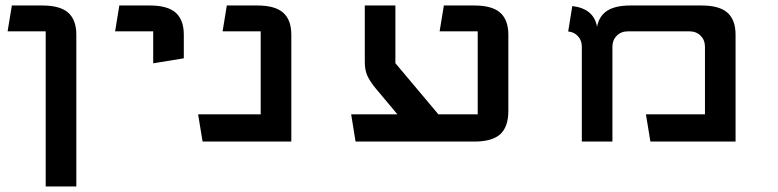

<svg xmlns="http://www.w3.org/2000/svg" viewBox="-20 -508 2791 689"><path d="M144 -395.5H7.3L22.5 -488.3H131.8Q195.8 -488.3 224.9 -462.4Q253.9 -436.5 253.9 -383.3V161.1H144Z M639.6 -298.8 529.8 -280.8V-395.5H393.1L408.2 -488.3H517.6Q581.5 -488.3 610.6 -462.4Q639.6 -436.5 639.6 -383.3Z M707 0 690.9 -97.7H915.5V-395.5H778.8L793.9 -488.3H903.3Q967.3 -488.3 996.3 -462.4Q1025.4 -436.5 1025.4 -383.3V0Z M1694.3 -395.5H1557.6L1572.8 -488.3H1682.1Q1746.1 -488.3 1775.1 -462.4Q1804.2 -436.5 1804.2 -383.3V-109.9Q1804.2 -53.2 1775.4 -26.6Q1746.6 0 1682.1 0H1255.9L1240.2 -97.7H1406.2L1328.1 -190.9Q1307.6 -215.8 1298.3 -236.3Q1289.1 -256.8 1289.1 -284.7V-488.3H1398.9V-281.2L1553.2 -97.7H1694.3Z M2067.9 0V-340.8Q2067.9 -362.8 2054.2 -377.9Q2040.5 -393.1 2019 -395L2033.7 -486.3Q2110.8 -477.1 2122.6 -412.1Q2129.9 -450.7 2158.9 -469.5Q2188 -488.3 2242.7 -488.3H2497.6Q2561.5 -488.3 2590.6 -462.4Q2619.6 -436.5 2619.6 -383.3V0H2314L2297.9 -97.7H2509.8V-340.8Q2509.8 -364.3 2494.1 -379.9Q2478.5 -395.5 2454.6 -395.5H2232.9Q2209 -395.5 2193.4 -379.9Q2177.7 -364.3 2177.7 -340.8V0Z"/></svg>

Font: Squarish Sans CT
Style: Regular
Weight: 400
Version: Version 0.9